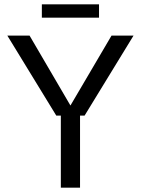

<svg xmlns="http://www.w3.org/2000/svg" viewBox="-20 -870 653 890"><path d="M241 -334 14 -705H117L317 -363H296L497 -705H599L372 -334ZM262 0V-360H351V0ZM174 -850H439V-788H174Z"/></svg>

Font: TikTok Sans 24pt
Style: Regular
Weight: 400
Version: Version 4.000